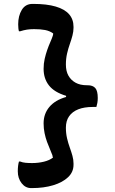

<svg xmlns="http://www.w3.org/2000/svg" viewBox="-20 -790 590 982"><path d="M203 -438Q203 -465 208.5 -489Q214 -513 221.5 -534.5Q229 -556 237 -574Q245 -592 250 -607Q251 -610 251.5 -613Q252 -616 252 -619Q234 -632 210.5 -636.5Q187 -641 154 -641Q134 -641 118 -638.5Q102 -636 83 -630H77Q75 -635 74 -645.5Q73 -656 73 -666Q73 -709 91.5 -739.5Q110 -770 146 -770H151Q219 -770 265 -756.5Q311 -743 333.5 -717Q356 -691 356 -653V-648Q356 -629 350.5 -608Q345 -587 337 -564.5Q329 -542 323 -516Q317 -490 317 -460Q317 -426 330 -403Q343 -380 366.5 -367Q390 -354 424 -354H428Q455 -354 467.5 -339.5Q480 -325 480 -289Q480 -275 478 -264Q476 -253 473 -243H455Q411 -243 380.5 -231Q350 -219 333.5 -195.5Q317 -172 317 -137Q317 -108 323 -82.5Q329 -57 337 -35Q345 -13 350.5 7Q356 27 356 46V53Q356 90 328 116.5Q300 143 252 157.5Q204 172 143 172H139Q110 172 90.5 147Q71 122 71 86Q71 72 72.5 59Q74 46 77 36H83Q95 41 110 42.5Q125 44 144 44Q176 44 204.5 37Q233 30 251 16Q250 13 249 10Q248 7 248 4Q243 -10 235.5 -27Q228 -44 220.5 -64.5Q213 -85 208 -109Q203 -133 203 -159Q203 -208 232.5 -243Q262 -278 318 -294V-300Q258 -318 230.5 -353Q203 -388 203 -438Z"/></svg>

Font: Recursive Casual SemiBold
Style: Regular
Weight: 600
Version: Version 1.047